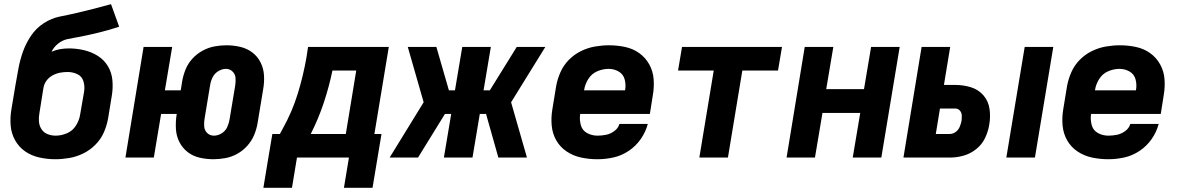

<svg xmlns="http://www.w3.org/2000/svg" viewBox="-20 -755 5656 920"><path d="M245 8Q278 8 312.5 2Q347 -4 379.5 -20Q412 -36 438 -62.5Q464 -89 478 -121.5Q492 -154 498 -188L516 -298Q522 -335 518.5 -371.5Q515 -408 497 -438Q479 -468 449 -487Q419 -506 383 -514.5Q347 -523 310 -523Q289 -523 268 -519.5Q247 -516 227 -507Q238 -530 259 -546.5Q280 -563 305 -568Q330 -573 355 -577.5Q380 -582 404.5 -587.5Q429 -593 453.5 -599Q478 -605 502.5 -612Q527 -619 551 -627L512 -735Q472 -724 431.5 -713.5Q391 -703 350 -693.5Q309 -684 268 -676Q227 -668 190 -644Q153 -620 128.5 -583.5Q104 -547 90 -507.5Q76 -468 68.5 -427.5Q61 -387 54 -347L35 -233Q28 -193 31 -154.5Q34 -116 52 -83.5Q70 -51 100 -30Q130 -9 168 -0.5Q206 8 245 8ZM247 -105Q226 -105 207.5 -112.5Q189 -120 178.5 -136.5Q168 -153 166.5 -173.5Q165 -194 169 -214L188 -333Q191 -352 202.5 -368Q214 -384 231.5 -393.5Q249 -403 267 -406.5Q285 -410 304 -410Q329 -410 351 -399.5Q373 -389 380 -365Q387 -341 383 -316L364 -206Q360 -179 344 -153.5Q328 -128 301 -116.5Q274 -105 247 -105Z M1003 8Q1031 8 1060.5 2.5Q1090 -3 1117 -18Q1144 -33 1165 -56.5Q1186 -80 1197.5 -107.5Q1209 -135 1214 -164L1241 -327Q1247 -361 1245 -394Q1243 -427 1228.5 -456Q1214 -485 1188.5 -504Q1163 -523 1131 -530.5Q1099 -538 1065 -538Q1036 -538 1007 -532.5Q978 -527 950.5 -512Q923 -497 902 -474Q881 -451 869.5 -423Q858 -395 853 -366L846 -322H770L805 -530H668L581 0H717L752 -209H827L826 -204Q821 -170 823 -136.5Q825 -103 839.5 -74.5Q854 -46 879 -26.5Q904 -7 936.5 0.5Q969 8 1003 8ZM1005 -105Q986 -105 973 -117.5Q960 -130 958.5 -148.5Q957 -167 960 -185L987 -348Q990 -367 999 -385Q1008 -403 1026 -414Q1044 -425 1063 -425Q1081 -425 1094 -412.5Q1107 -400 1108.5 -382Q1110 -364 1107 -345L1080 -183Q1077 -164 1068.5 -145.5Q1060 -127 1042 -116Q1024 -105 1005 -105Z M1628 145H1765L1808 -113H1774L1843 -530H1456L1449 -483Q1434 -395 1407 -307Q1380 -219 1334 -137L1321 -113H1285L1266 0H1652ZM1637 -113H1469Q1506 -186 1531.5 -263Q1557 -340 1573 -417H1687ZM1242 145H1379L1403 0H1266Z M1847 0H1983L2112 -209H2142L2107 0H2244L2279 -209H2309L2368 0H2505L2429 -265L2593 -530H2456L2327 -322H2297L2332 -530H2195L2160 -322H2131L2071 -530H1934L2010 -265Z M2843 8Q2881 8 2919.5 -0.5Q2958 -9 2992.5 -32Q3027 -55 3050.5 -89Q3074 -123 3084 -161H2948Q2942 -140 2923 -126.5Q2904 -113 2883.5 -109Q2863 -105 2843 -105Q2816 -105 2793 -117.5Q2770 -130 2763 -156Q2756 -182 2760 -209H3094L3108 -298Q3115 -337 3112 -375.5Q3109 -414 3091 -446.5Q3073 -479 3043 -500.5Q3013 -522 2975 -530Q2937 -538 2898 -538Q2865 -538 2830.5 -532Q2796 -526 2763.5 -510Q2731 -494 2705.5 -468Q2680 -442 2665.5 -409Q2651 -376 2645 -343L2627 -233Q2620 -193 2623.5 -154Q2627 -115 2645.5 -82.5Q2664 -50 2695.5 -29Q2727 -8 2765 0Q2803 8 2843 8ZM2975 -322H2778L2779 -324Q2783 -351 2799 -376.5Q2815 -402 2842 -413.5Q2869 -425 2896 -425Q2923 -425 2945 -412Q2967 -399 2973.5 -373.5Q2980 -348 2975 -322Z M3331 0H3468L3537 -417H3708L3727 -530H3248L3229 -417H3400Z M3749 0H3885L3921 -214H4102L4066 0H4203L4291 -530H4154L4120 -328H3939L3973 -530H3836Z M4802 0H4939L5027 -530H4890ZM4309 0H4532Q4564 0 4596.5 -9Q4629 -18 4657 -40Q4685 -62 4700 -93.5Q4715 -125 4720 -157Q4727 -195 4721.5 -233Q4716 -271 4692 -298.5Q4668 -326 4632 -337Q4596 -348 4557 -348H4503L4533 -530H4396ZM4464 -113 4484 -235H4557Q4571 -235 4579.5 -225Q4588 -215 4588.5 -201.5Q4589 -188 4587 -174Q4584 -160 4578 -146Q4572 -132 4559 -122.5Q4546 -113 4531 -113Z M5291 8Q5329 8 5367.5 -0.5Q5406 -9 5440.5 -32Q5475 -55 5498.5 -89Q5522 -123 5532 -161H5396Q5390 -140 5371 -126.5Q5352 -113 5331.5 -109Q5311 -105 5291 -105Q5264 -105 5241 -117.5Q5218 -130 5211 -156Q5204 -182 5208 -209H5542L5556 -298Q5563 -337 5560 -375.5Q5557 -414 5539 -446.5Q5521 -479 5491 -500.5Q5461 -522 5423 -530Q5385 -538 5346 -538Q5313 -538 5278.5 -532Q5244 -526 5211.5 -510Q5179 -494 5153.5 -468Q5128 -442 5113.5 -409Q5099 -376 5093 -343L5075 -233Q5068 -193 5071.5 -154Q5075 -115 5093.5 -82.5Q5112 -50 5143.5 -29Q5175 -8 5213 0Q5251 8 5291 8ZM5423 -322H5226L5227 -324Q5231 -351 5247 -376.5Q5263 -402 5290 -413.5Q5317 -425 5344 -425Q5371 -425 5393 -412Q5415 -399 5421.5 -373.5Q5428 -348 5423 -322Z"/></svg>

Font: Iosevka Sparkle XBdObl
Style: Regular
Weight: 800
Italic angle: -9°
Designer: Belleve Invis
Foundry: Belleve Invis
Version: Version 4.5.0; ttfautohint (v1.8.3)